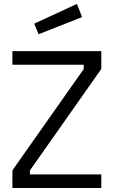

<svg xmlns="http://www.w3.org/2000/svg" viewBox="-20 -951 576 972"><path d="M42.8 0.6V-88.5L403.9 -601.6V-623.4H42.8V-692H492.8V-601.9L131.6 -88.4V-68H492.8V0.6ZM175.5 -777.7 153.3 -831.2 369.4 -931.2 395.5 -864.5Z"/></svg>

Font: Titillium Web
Style: Bold
Weight: 700
Designer: Mohamed Gaber, Accademia di Belle Arti di Urbino
Foundry: Kief Type Foundry, Accademia di Belle Arti di Urbino
Version: Version 3.000